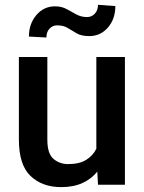

<svg xmlns="http://www.w3.org/2000/svg" viewBox="-20 -764 596 794"><path d="M385.3 0 382.3 -54.2Q357.9 -23.9 320.8 -7.1Q283.7 9.8 232.9 9.8Q154.8 9.8 106.4 -36.1Q58.1 -82 58.1 -187V-528.3H175.8V-186Q175.8 -128.4 201.2 -106.9Q226.6 -85.4 261.7 -85.4Q308.1 -85.4 336.2 -102.8Q364.3 -120.1 378.4 -148.9V-528.3H496.6V0ZM385.3 -744.1 457 -738.8Q457 -685.5 426.3 -650.1Q395.5 -614.7 349.1 -614.7Q316.9 -614.7 297.4 -626Q277.8 -637.2 260.3 -648.2Q242.7 -659.2 216.3 -659.2Q197.8 -659.2 184.8 -645.5Q171.9 -631.8 171.9 -608.9L99.6 -612.8Q99.6 -665.5 130.4 -701.7Q161.1 -737.8 207.5 -737.8Q234.4 -737.8 254.9 -726.8Q275.4 -715.8 295.4 -704.6Q315.4 -693.4 340.3 -693.4Q358.9 -693.4 372.1 -707.5Q385.3 -721.7 385.3 -744.1Z"/></svg>

Font: Vazirmatn RD Medium
Style: Regular
Weight: 500
Designer: Saber Rastikerdar
Foundry: Saber Rastikerdar
Version: Version 33.003